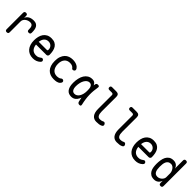

<svg xmlns="http://www.w3.org/2000/svg" viewBox="409 -2356 3981 3981"><g transform="rotate(45 2400.0 -365.0)"><path d="M155 10Q132 10 121 -1Q110 -12 110 -35V-515Q110 -538 121 -549Q132 -560 155 -560Q178 -560 189 -549Q200 -538 200 -515V-456Q217 -504 263.5 -532Q310 -560 384 -560Q429 -560 457.5 -544Q486 -528 502 -501Q518 -474 524 -438Q530 -402 530 -362V-350Q530 -327 519 -316Q508 -305 485 -305Q462 -305 451 -316Q440 -327 440 -350V-362Q440 -385 437 -406.5Q434 -428 425 -445Q416 -462 399 -472Q382 -482 353 -482Q327 -482 300 -473Q273 -464 250.5 -447Q228 -430 214 -405.5Q200 -381 200 -350V-35Q200 -12 189 -1Q178 10 155 10Z M1059 -132Q1078 -132 1090.5 -118.5Q1103 -105 1103 -88Q1103 -79 1098.5 -70.5Q1094 -62 1082 -50Q1066 -35 1048 -24Q1030 -13 1009.5 -5Q989 3 966.5 6.5Q944 10 919 10Q861 10 815.5 -9.5Q770 -29 738.5 -65.5Q707 -102 690 -154.5Q673 -207 673 -272Q673 -329 685.5 -381.5Q698 -434 725.5 -473.5Q753 -513 797 -536.5Q841 -560 905 -560Q965 -560 1005 -539.5Q1045 -519 1069.5 -482Q1094 -445 1104.5 -395.5Q1115 -346 1115 -287Q1115 -269 1102 -254.5Q1089 -240 1068 -240H765Q769 -200 782 -169.5Q795 -139 815 -119.5Q835 -100 861.5 -90Q888 -80 920 -80Q965 -80 991.5 -94Q1018 -108 1033 -120Q1041 -127 1046 -129.5Q1051 -132 1059 -132ZM765 -320H1009Q1014 -320 1019.5 -326Q1025 -332 1025 -353Q1025 -374 1017 -395Q1009 -416 993.5 -432.5Q978 -449 955.5 -459.5Q933 -470 905 -470Q874 -470 849.5 -459Q825 -448 807.5 -428Q790 -408 779.5 -380.5Q769 -353 765 -320Z M1280 -274Q1280 -351 1300 -405Q1320 -459 1353.5 -493.5Q1387 -528 1432 -544Q1477 -560 1527 -560Q1565 -560 1595 -553.5Q1625 -547 1647.5 -536Q1670 -525 1686 -511Q1702 -497 1711 -482Q1725 -459 1721.5 -442Q1718 -425 1701 -415Q1683 -404 1667 -407Q1651 -410 1642 -425Q1631 -442 1604 -456Q1577 -470 1533 -470Q1497 -470 1467 -458Q1437 -446 1415.5 -422Q1394 -398 1382 -362.5Q1370 -327 1370 -279Q1370 -230 1382.5 -192.5Q1395 -155 1416.5 -130Q1438 -105 1468 -92.5Q1498 -80 1532 -80Q1558 -80 1586 -86.5Q1614 -93 1629 -108Q1641 -120 1658.5 -122Q1676 -124 1693 -110Q1699 -104 1702.5 -96.5Q1706 -89 1706 -80Q1706 -71 1701 -60.5Q1696 -50 1686 -38Q1673 -22 1655 -12.5Q1637 -3 1616.5 2Q1596 7 1574 8.5Q1552 10 1530 10Q1475 10 1429 -7Q1383 -24 1350 -58.5Q1317 -93 1298.5 -147Q1280 -201 1280 -274Z M2042 10Q2006 10 1974.5 -2Q1943 -14 1920 -41.5Q1897 -69 1883.5 -113.5Q1870 -158 1870 -224Q1870 -293 1884 -354.5Q1898 -416 1926.5 -461.5Q1955 -507 1998.5 -533.5Q2042 -560 2100 -560Q2148 -560 2175 -536Q2197 -516 2210 -487Q2212 -502 2214 -516Q2218 -541 2231 -550.5Q2244 -560 2265 -560Q2289 -560 2298.5 -549.5Q2308 -539 2304 -516Q2294 -457 2289 -399.5Q2284 -342 2285.5 -283.5Q2287 -225 2295.5 -163.5Q2304 -102 2320 -34Q2325 -12 2317 -1Q2309 10 2286 10Q2263 10 2249 -1Q2235 -12 2230 -34Q2218 -83 2210 -129Q2204 -111 2196 -94Q2174 -48 2136.5 -19Q2099 10 2042 10ZM2051 -80Q2082 -80 2108.5 -96.5Q2135 -113 2154 -143Q2173 -173 2184 -215Q2195 -257 2195 -308Q2195 -332 2193.5 -360.5Q2192 -389 2184 -413Q2176 -437 2158.5 -453.5Q2141 -470 2108 -470Q2077 -470 2050 -450.5Q2023 -431 2003 -397Q1983 -363 1971.5 -316Q1960 -269 1960 -215Q1960 -151 1982.5 -115.5Q2005 -80 2051 -80Z M2709 -224Q2709 -152 2730.5 -116Q2752 -80 2794 -80Q2814 -80 2833 -83Q2852 -86 2875 -97Q2895 -108 2910.5 -102.5Q2926 -97 2937 -78Q2949 -58 2944.5 -41.5Q2940 -25 2921 -15Q2891 1 2856 5.5Q2821 10 2779 10Q2743 10 2713.5 -3Q2684 -16 2663 -42.5Q2642 -69 2630.5 -110Q2619 -151 2619 -207L2620 -608Q2620 -628 2610 -638Q2600 -648 2580 -648H2506Q2486 -648 2475.5 -658.5Q2465 -669 2465 -689Q2465 -709 2475.5 -719.5Q2486 -730 2506 -730H2630Q2671 -730 2690.5 -710.5Q2710 -691 2710 -650Z M3309 -224Q3309 -152 3330.5 -116Q3352 -80 3394 -80Q3414 -80 3433 -83Q3452 -86 3475 -97Q3495 -108 3510.5 -102.5Q3526 -97 3537 -78Q3549 -58 3544.5 -41.5Q3540 -25 3521 -15Q3491 1 3456 5.5Q3421 10 3379 10Q3343 10 3313.5 -3Q3284 -16 3263 -42.5Q3242 -69 3230.5 -110Q3219 -151 3219 -207L3220 -608Q3220 -628 3210 -638Q3200 -648 3180 -648H3106Q3086 -648 3075.5 -658.5Q3065 -669 3065 -689Q3065 -709 3075.5 -719.5Q3086 -730 3106 -730H3230Q3271 -730 3290.5 -710.5Q3310 -691 3310 -650Z M4059 -132Q4078 -132 4090.5 -118.5Q4103 -105 4103 -88Q4103 -79 4098.5 -70.5Q4094 -62 4082 -50Q4066 -35 4048 -24Q4030 -13 4009.5 -5Q3989 3 3966.5 6.5Q3944 10 3919 10Q3861 10 3815.5 -9.5Q3770 -29 3738.5 -65.5Q3707 -102 3690 -154.5Q3673 -207 3673 -272Q3673 -329 3685.5 -381.5Q3698 -434 3725.5 -473.5Q3753 -513 3797 -536.5Q3841 -560 3905 -560Q3965 -560 4005 -539.5Q4045 -519 4069.5 -482Q4094 -445 4104.5 -395.5Q4115 -346 4115 -287Q4115 -269 4102 -254.5Q4089 -240 4068 -240H3765Q3769 -200 3782 -169.5Q3795 -139 3815 -119.5Q3835 -100 3861.5 -90Q3888 -80 3920 -80Q3965 -80 3991.5 -94Q4018 -108 4033 -120Q4041 -127 4046 -129.5Q4051 -132 4059 -132ZM3765 -320H4009Q4014 -320 4019.5 -326Q4025 -332 4025 -353Q4025 -374 4017 -395Q4009 -416 3993.5 -432.5Q3978 -449 3955.5 -459.5Q3933 -470 3905 -470Q3874 -470 3849.5 -459Q3825 -448 3807.5 -428Q3790 -408 3779.5 -380.5Q3769 -353 3765 -320Z M4665 10Q4642 10 4631 -1.5Q4620 -13 4620 -36V-100Q4611 -75 4597.5 -55Q4584 -35 4566 -20.5Q4548 -6 4525 2Q4502 10 4473 10Q4412 10 4374 -14Q4336 -38 4315 -76.5Q4294 -115 4287 -162.5Q4280 -210 4280 -256Q4280 -310 4288 -364.5Q4296 -419 4318 -462.5Q4340 -506 4380 -533Q4420 -560 4483 -560Q4538 -560 4574.5 -530.5Q4611 -501 4620 -456V-695Q4620 -718 4631 -729Q4642 -740 4665 -740Q4688 -740 4699 -729Q4710 -718 4710 -695V-36Q4710 -13 4699 -1.5Q4688 10 4665 10ZM4482 -80Q4509 -80 4534 -91Q4559 -102 4578 -119.5Q4597 -137 4608.5 -159.5Q4620 -182 4620 -206V-316Q4620 -340 4611 -367Q4602 -394 4586 -417Q4570 -440 4547.5 -455Q4525 -470 4498 -470Q4455 -470 4430 -452Q4405 -434 4391.5 -404.5Q4378 -375 4374 -337.5Q4370 -300 4370 -262Q4370 -223 4375 -189.5Q4380 -156 4392.5 -131.5Q4405 -107 4427 -93.5Q4449 -80 4482 -80Z"/></g></svg>

Font: Maple Mono NF
Style: Regular
Weight: 400
Monospace: yes
Designer: subframe7536
Version: Version 7.000